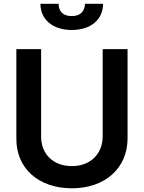

<svg xmlns="http://www.w3.org/2000/svg" viewBox="-20 -988 763 1019"><path d="M431.1 -968C430.4 -933.2 410.5 -902.3 360.8 -902.7C309.7 -902.3 290.5 -933.9 291.2 -968H194.6C194.6 -884.9 258.9 -828.8 360.8 -828.8C462.7 -828.8 527 -884.9 527 -968ZM524.9 -263.5C524.5 -171.9 460.9 -106.5 361.5 -106.5C261 -106.5 197.8 -171.9 198.2 -263.5V-727.3H66.8V-252.1C65.7 -95.9 182.9 11 361.5 11.4C538.4 11 656.2 -95.9 657 -252.1V-727.3H524.9Z"/></svg>

Font: Riot Sans 2.0
Style: Bold
Weight: 600
Designer: Rasmus Andersson
Foundry: rsms
Version: Version 3.006;hotconv 1.0.109;makeotfexe 2.5.65596